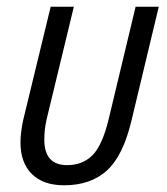

<svg xmlns="http://www.w3.org/2000/svg" viewBox="-20 -542 499 572"><path d="M171 10Q109 10 75 -23.5Q41 -57 41 -118Q41 -132 43 -148.5Q45 -165 49 -184L131 -522H200L119 -187Q115 -169 113.5 -154.5Q112 -140 112 -126Q112 -50 180 -50Q226 -50 255.5 -79.5Q285 -109 304 -188L384 -522H453L372 -184Q347 -78 298.5 -34Q250 10 171 10Z"/></svg>

Font: Ubuntu Sans Condensed
Style: Italic
Weight: 400
Width: 3
Italic angle: -13.5°
Designer: Dalton Maag Ltd
Foundry: Dalton Maag Ltd
Version: Version 1.006; ttfautohint (v1.8.4.7-5d5b)